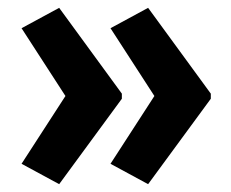

<svg xmlns="http://www.w3.org/2000/svg" viewBox="-20 -519 590 490"><path d="M518 -267V-280L358 -499L262 -447L374 -274L262 -101L358 -49ZM291 -267V-280L131 -499L35 -447L147 -274L35 -101L131 -49Z"/></svg>

Font: Noto Sans Gujarati UI Condensed
Style: Bold
Weight: 700
Width: 3
Designer: Jelle Bosma - Monotype Design Team, Universal Thirst
Foundry: Monotype Imaging Inc.
Version: Version 2.106